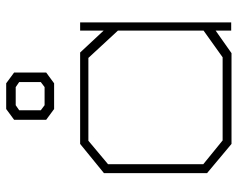

<svg xmlns="http://www.w3.org/2000/svg" viewBox="-92 -658 750 605"><g transform="rotate(-90 282.5 -355.0)"><path d="M489 -1V-50L418 0H132L40 -77V-402L132 -477H420L489 -403V-477H515V-1ZM489 -358 403 -451H142L68 -389V-89L143 -28H405L489 -88ZM208 -584V-685L242 -710H323L357 -685V-584L323 -559H242ZM311 -589 327 -601V-669L311 -680H254L238 -669V-601L254 -589Z"/></g></svg>

Font: Turret Road ExtraLight
Style: Regular
Weight: 275
Designer: Noponies
Foundry: Noponies
Version: Version 1.001; ttfautohint (v1.8)